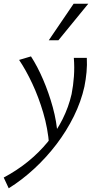

<svg xmlns="http://www.w3.org/2000/svg" viewBox="-73 -726 530 1035"><path d="M-26 289 -53 231Q17 194 77 145.5Q137 97 184.5 39Q232 -19 264.5 -84Q297 -149 313 -219Q322 -265 325.5 -314Q329 -363 325 -414H395Q397 -376 393.5 -337.5Q390 -299 382 -259Q364 -178 325 -99Q286 -20 231.5 51.5Q177 123 111.5 183.5Q46 244 -26 289ZM192 56Q185 -34 160 -118.5Q135 -203 101 -275.5Q67 -348 30 -403L94 -422Q129 -368 159.5 -297Q190 -226 211.5 -148Q233 -70 238 8ZM190 -509 324 -706H403L242 -509Z"/></svg>

Font: Ysabeau Infant
Style: Italic
Weight: 400
Italic angle: -12°
Designer: Christian Thalmann (Catharsis Fonts)
Version: Version 2.001;gftools[0.9.30]; featfreeze: ss01,ss02,lnum